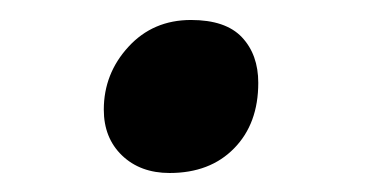

<svg xmlns="http://www.w3.org/2000/svg" viewBox="-20 -480 375 197"><path d="M154 -302.5Q124 -302.5 105.2 -320.5Q86.5 -338.5 86.5 -367.5Q86.5 -404.5 111.8 -432Q137 -459.5 176 -459.5Q211.5 -459.5 228.2 -441.8Q245 -424 245 -395Q245 -353 220.2 -327.8Q195.5 -302.5 154 -302.5Z"/></svg>

Font: Merriweather Sans SemiBold
Style: Italic
Weight: 600
Italic angle: -7.5°
Designer: Eben Sorkin
Foundry: Eben Sorkin
Version: Version 2.001